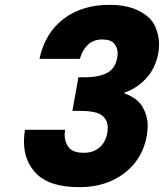

<svg xmlns="http://www.w3.org/2000/svg" viewBox="-20 -767 677 793"><path d="M143 -524Q166 -631 242.5 -689Q319 -747 432 -747Q507 -747 556 -721Q605 -695 621 -657.5Q637 -620 637 -586Q637 -568 634 -549Q622 -483 582 -441.5Q542 -400 495 -385L494 -381Q548 -362 569 -325Q590 -288 590 -247Q590 -227 586 -205Q575 -143 538 -95.5Q501 -48 442 -21Q383 6 308 6Q188 6 133.5 -46.5Q79 -99 79 -182Q79 -205 83 -231H249Q247 -219 247 -209Q247 -180 264 -158Q281 -136 327 -136Q366 -136 391.5 -158.5Q417 -181 423 -218Q425 -230 425 -240Q425 -271 401.5 -290Q378 -309 311 -309H279L304 -448H336Q387 -448 421.5 -465.5Q456 -483 464 -528Q466 -538 466 -546Q466 -569 452 -586.5Q438 -604 403 -604Q365 -604 342 -581Q319 -558 310 -524Z"/></svg>

Font: Fz Poppins
Style: Bold Italic
Weight: 700
Italic angle: -10°
Designer: Ninad Kale (Devanagari), Jonny Pinhorn (Latin)
Foundry: Indian Type Foundry
Version: Vit hóa bi Vntype.Com & FontZin.Com